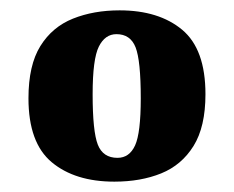

<svg xmlns="http://www.w3.org/2000/svg" viewBox="-20 -603 452 371"><path d="M205 -537Q183 -537 171 -513Q159 -489 159 -421Q159 -349 169 -323.5Q179 -298 207 -298Q230 -298 241 -322Q252 -346 252 -413Q252 -486 242 -511.5Q232 -537 205 -537ZM211 -583Q287 -583 332 -545.5Q377 -508 377 -421Q377 -358 354 -321Q331 -284 291.5 -268Q252 -252 201 -252Q125 -252 80 -289.5Q35 -327 35 -413Q35 -477 58 -514Q81 -551 121 -567Q161 -583 211 -583Z"/></svg>

Font: Rasa
Style: Regular
Weight: 400
Designer: Anna Giedrys (Yrsa+Rasa design), David Brezina (Yrsa art-direction, Rasa art-direction, design)
Foundry: Rosetta Type Foundry
Version: Version 2.004